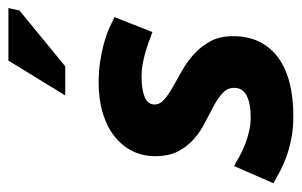

<svg xmlns="http://www.w3.org/2000/svg" viewBox="-164 -556 718 457"><g transform="rotate(-90 194.5 -328.0)"><path d="M27.3 -129.4Q37.6 -123.5 50.3 -116.5Q63 -109.4 77.9 -103.5Q92.8 -97.7 109.1 -93.8Q125.5 -89.8 142.6 -89.8Q176.3 -89.8 194.8 -99.4Q213.4 -108.9 213.4 -128.9Q213.4 -145 201.4 -156.2Q189.5 -167.5 171.4 -177.2Q153.3 -187 132.1 -197.8Q110.8 -208.5 92.8 -223.9Q74.7 -239.3 62.7 -261.7Q50.8 -284.2 50.8 -317.4Q50.8 -347.2 63.2 -371.8Q75.7 -396.5 98.4 -414.3Q121.1 -432.1 153.3 -441.9Q185.5 -451.7 225.6 -451.7Q253.4 -451.7 276.9 -448Q300.3 -444.3 319.8 -439Q339.4 -433.6 354.7 -426.8Q370.1 -419.9 381.8 -414.1L346.2 -323.7Q336.9 -327.1 325 -331.5Q313 -335.9 299.1 -340.1Q285.2 -344.2 270.3 -346.9Q255.4 -349.6 240.7 -349.6Q210 -349.6 191.9 -342.3Q173.8 -335 173.8 -318.4Q173.8 -305.7 185.8 -295.4Q197.8 -285.2 215.8 -274.9Q233.9 -264.6 255.1 -252.7Q276.4 -240.7 294.4 -224.1Q312.5 -207.5 324.5 -185.3Q336.4 -163.1 336.4 -131.8Q336.4 -95.7 323 -68.8Q309.6 -42 284.7 -23.9Q259.8 -5.9 224.9 2.9Q189.9 11.7 147 11.7Q116.7 11.7 92.3 6.8Q67.9 2 48.6 -5.1Q29.3 -12.2 13.9 -20.5Q-1.5 -28.8 -13.7 -35.6ZM278.3 -666.5H403.3L397.5 -640.1L264.6 -531.2H195.3Z"/></g></svg>

Font: PT Astra Sans
Style: Bold Italic
Weight: 700
Italic angle: -16°
Designer: A.Korolkova, I. Chaeva
Foundry: ParaType Ltd
Version: Version 1.002W